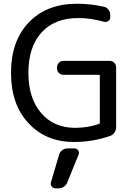

<svg xmlns="http://www.w3.org/2000/svg" viewBox="-20 -785 728 1047"><path d="M283.2 242.2Q269.5 242.2 261.7 231.9Q253.9 221.7 257.8 209L302.7 57.6Q306.6 43 319.3 33.7Q332 24.4 347.7 24.4H386.7Q399.4 24.4 406.2 34.7Q413.1 44.9 409.2 56.6L346.7 210Q340.8 224.6 328.1 233.4Q315.4 242.2 298.8 242.2ZM291 -418Q291 -432.6 301.3 -442.9Q311.5 -453.1 326.2 -453.1H578.1Q592.8 -453.1 603 -442.9Q613.3 -432.6 613.3 -418V-91.8Q613.3 -75.2 604.5 -62.5Q595.7 -49.8 581.1 -43.9Q486.3 -10.7 382.8 -10.7Q231.4 -10.7 135.7 -112.8Q40 -214.8 40 -387.7Q40 -561.5 137.2 -663.1Q234.4 -764.6 399.4 -764.6Q475.6 -764.6 547.9 -748Q562.5 -744.1 571.8 -731.9Q581.1 -719.7 581.1 -705.1V-691.4Q581.1 -677.7 570.8 -670.4Q560.5 -663.1 547.9 -666Q475.6 -686.5 411.1 -686.5Q409.2 -686.5 406.2 -686.5Q278.3 -686.5 206.5 -607.9Q134.8 -529.3 134.8 -387.7Q134.8 -250 204.1 -168.9Q273.4 -87.9 389.6 -87.9Q460 -87.9 520.5 -109.4Q524.4 -111.3 524.4 -115.2V-373Q524.4 -377 519.5 -377H326.2Q311.5 -377 301.3 -387.2Q291 -397.5 291 -412.1Z"/></svg>

Font: Gen Jyuu GothicL Regular
Style: Regular
Weight: 400
Designer: [Source Han Sans]
Ryoko NISHIZUKA  (kana & ideographs); Paul D. Hunt (Latin, Greek & Cyrillic); Wenlong ZHANG  (bopomofo
Version: Version 1.002.20150607